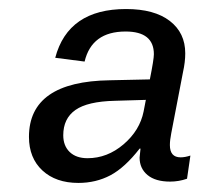

<svg xmlns="http://www.w3.org/2000/svg" viewBox="-20 -719 437 421"><path d="M353 -320.8Q320.8 -320.8 303.5 -335.2Q286.1 -349.6 286.1 -373.5L288.1 -393.1H286.1Q253.9 -351.6 222.2 -334.7Q190.4 -317.9 151.9 -317.9Q102.5 -317.9 73 -345.2Q43.5 -372.6 43.5 -418.9Q43.5 -540.5 221.2 -543L308.6 -544.9Q317.4 -588.9 317.4 -600.1Q317.4 -649.9 255.4 -649.9Q181.2 -649.9 165.5 -584L101.1 -592.3Q129.4 -699.2 256.3 -699.2Q318.4 -699.2 352.3 -673.1Q386.2 -647 386.2 -602.1Q386.2 -583 381.3 -561L355.5 -426.8Q352.5 -411.6 352.5 -400.9Q352.5 -374 376 -374Q385.7 -374 397.5 -377.9L390.1 -327.1Q372.1 -320.8 353 -320.8ZM299.8 -500 231.9 -498Q171.9 -496.6 145.3 -477.8Q118.7 -459 118.7 -422.4Q118.7 -399.4 132.8 -385.7Q147 -372.1 171.9 -372.1Q215.3 -372.1 251 -402.6Q286.6 -433.1 294.9 -474.6Z"/></svg>

Font: Liberation Sans
Style: Italic
Weight: 400
Italic angle: -12°
Designer: Steve Matteson
Foundry: Ascender Corporation
Version: Version 2.1.5